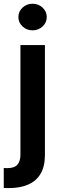

<svg xmlns="http://www.w3.org/2000/svg" viewBox="-41 -782 322 1007"><path d="M66.1 -545.5H194.6V31.2Q194.6 90.2 172.2 128.6Q149.9 166.9 107.6 185.7Q65.3 204.5 5 204.5Q-2.1 204.5 -8.2 204.4Q-14.2 204.2 -21.3 203.8V99.1Q-16 99.4 -11.7 99.6Q-7.5 99.8 -2.8 99.8Q34.1 99.8 50.1 81.9Q66.1 63.9 66.1 29.5ZM130 -622.9Q99.1 -622.9 77.2 -643.3Q55.4 -663.7 55.4 -692.5Q55.4 -721.6 77.2 -742Q99.1 -762.4 130 -762.4Q160.5 -762.4 182.4 -742Q204.2 -721.6 204.2 -692.5Q204.2 -663.7 182.4 -643.3Q160.5 -622.9 130 -622.9Z"/></svg>

Font: InterMG SemiBold
Style: Regular
Weight: 600
Designer: Rasmus Andersson
Foundry: rsms
Version: Version 3.019;December 26, 2023;FontCreator 15.0.0.2955 64-b